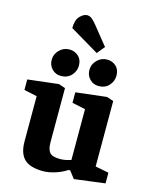

<svg xmlns="http://www.w3.org/2000/svg" viewBox="-138 -1030 890 1131"><g transform="rotate(15 307.5 -464.5)"><path d="M236 13Q157 13 121.5 -21Q86 -55 86 -129V-404L7 -421V-485L195 -507L235 -493V-163Q235 -120 251 -101Q267 -82 315 -82Q334 -82 353 -86.5Q372 -91 381 -94V-404L300 -421V-485L488 -507L529 -493V-94L611 -78V-13L424 11L390 -33H380Q351 -13 310.5 0Q270 13 236 13ZM422 -556Q390 -556 368 -578.5Q346 -601 346 -635Q346 -669 371.5 -694.5Q397 -720 432 -720Q464 -720 486.5 -699.5Q509 -679 509 -642Q509 -608 485.5 -582Q462 -556 422 -556ZM192 -556Q160 -556 138 -578.5Q116 -601 116 -635Q116 -669 141.5 -694.5Q167 -720 202 -720Q234 -720 257 -699.5Q280 -679 280 -642Q280 -608 256 -582Q232 -556 192 -556ZM362 -741 185 -846Q185 -896 207.5 -919Q230 -942 251 -942Q268 -942 283 -928.5Q298 -915 309 -901L400 -788Z"/></g></svg>

Font: Faustina Light ExtraBold
Style: Regular
Weight: 800
Version: Version 1.200